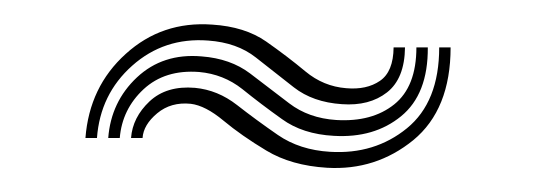

<svg xmlns="http://www.w3.org/2000/svg" viewBox="-20 -442 447 160"><path d="M51.2 -327Q54.5 -369.8 84.8 -397.1Q115 -424.5 156.8 -421.5Q184 -419.8 201.8 -407.4Q219.5 -395 234.5 -382.5Q249.5 -370 268.5 -368.5Q285.5 -367 296.6 -374.6Q307.8 -382.2 308 -402.5H317.5Q317.2 -376.5 302.5 -365Q287.8 -353.5 264.8 -355.2Q240.8 -356.8 224.9 -369.2Q209 -381.8 193.2 -394.1Q177.5 -406.5 153.5 -408.2Q116.8 -411 90.1 -387.2Q63.5 -363.5 60.8 -327ZM70.2 -327Q72.5 -357.2 94.1 -377.5Q115.8 -397.8 148 -395Q172 -393.2 188.4 -380.8Q204.8 -368.2 221 -355.9Q237.2 -343.5 260.2 -342Q290 -340.2 308.5 -355Q327 -369.8 327 -402.5H336.5Q336.8 -363.5 314.2 -345.1Q291.8 -326.8 258.2 -328.8Q232.2 -330.2 214.9 -342.8Q197.5 -355.2 181.9 -367.8Q166.2 -380.2 146 -382Q117.5 -384.2 99.6 -367.6Q81.8 -351 79.8 -327ZM89.2 -327Q90.5 -344.2 104.6 -357.5Q118.8 -370.8 142.5 -368.8Q161.5 -367 177.5 -354.5Q193.5 -342 211.6 -329.5Q229.8 -317 255 -315.5Q292.2 -313.2 319.1 -335.1Q346 -357 346 -402.5H355.5Q355.5 -350.8 324.4 -325.2Q293.2 -299.8 252.5 -302.2Q222.8 -304 202 -316.5Q181.2 -329 166.2 -341.5Q151.2 -354 139 -355.5Q122.5 -357.2 111 -347.6Q99.5 -338 98.8 -327Z"/></svg>

Font: Big Shoulders Inline Text Medium
Style: Regular
Weight: 500
Designer: Patric King
Foundry: XO Type Co
Version: Version 1.000